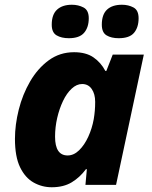

<svg xmlns="http://www.w3.org/2000/svg" viewBox="-20 -779 640 809"><path d="M198 10Q157 10 121.5 -10Q86 -30 64.5 -74.5Q43 -119 43 -194Q43 -253 59 -317Q75 -381 107 -436Q139 -491 185.5 -525Q232 -559 292 -559Q342 -559 373.5 -537.5Q405 -516 424 -480H428L455 -549H586L469 0H340L346 -66H342Q317 -32 282.5 -11Q248 10 198 10ZM265 -124Q291 -124 313.5 -146Q336 -168 352 -203Q368 -238 375 -277Q378 -295 379.5 -312.5Q381 -330 381 -350Q381 -383 366.5 -404Q352 -425 326 -425Q303 -425 282 -405.5Q261 -386 245.5 -353.5Q230 -321 221 -282Q212 -243 212 -203Q212 -124 265 -124ZM480 -618Q449 -618 429 -630Q409 -642 409 -675Q409 -718 431 -738.5Q453 -759 494 -759Q521 -759 542.5 -747.5Q564 -736 564 -702Q564 -664 545 -641Q526 -618 480 -618ZM270 -618Q239 -618 218.5 -630Q198 -642 198 -675Q198 -718 220.5 -738.5Q243 -759 283 -759Q310 -759 332 -747.5Q354 -736 354 -702Q354 -664 334.5 -641Q315 -618 270 -618Z"/></svg>

Font: Noto Sans ExtraBold
Style: Italic
Weight: 800
Italic angle: -12°
Designer: Monotype Design Team
Foundry: Monotype Imaging Inc.
Version: Version 2.013; ttfautohint (v1.8.4.7-5d5b)